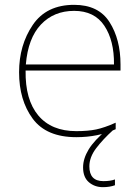

<svg xmlns="http://www.w3.org/2000/svg" viewBox="-20 -558 580 795"><path d="M350 131Q350 93 378 56Q406 19 449 -20L424 -22Q370 23 347 61Q324 99 324 135Q324 176 348 196.5Q372 217 406 217Q434 217 456 209V185Q437 192 408 192Q350 192 350 131ZM287 -538Q172 -538 115.5 -454.5Q59 -371 59 -259Q59 -143 115.5 -66.5Q172 10 296 10Q386 10 459 -23V-50Q412 -29 378 -22Q344 -15 296 -15Q193 -15 138.5 -80Q84 -145 86 -266H479V-291Q479 -395 433.5 -466.5Q388 -538 287 -538ZM287 -513Q371 -513 412 -451.5Q453 -390 452 -291H87Q96 -400 149.5 -456.5Q203 -513 287 -513Z"/></svg>

Font: Noto Sans UI Thin
Style: Regular
Weight: 250
Designer: Monotype Design Team
Foundry: Monotype Imaging Inc.
Version: Version 1.901